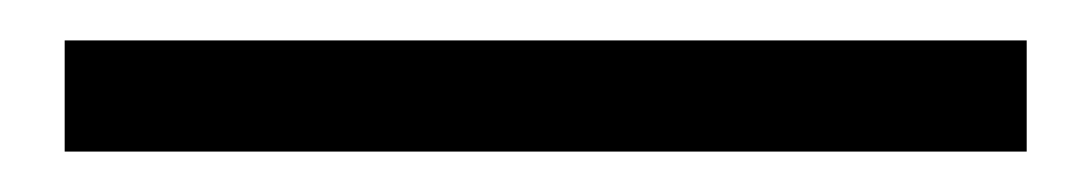

<svg xmlns="http://www.w3.org/2000/svg" viewBox="-20 51 540 95"><path d="M12 126V71H488V126Z"/></svg>

Font: SourceSansPro
Style: Book
Weight: 400
Designer: Paul D. Hunt
Foundry: Adobe Systems Incorporated
Version: Version 2.021;PS 2.000;hotconv 1.0.86;makeotf.lib2.5.63406